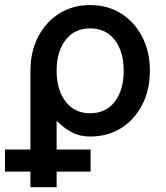

<svg xmlns="http://www.w3.org/2000/svg" viewBox="-20 -539 667 773"><path d="M102.5 -253.9Q102.5 -330.6 133.3 -390.4Q164.1 -450.2 218.3 -484.4Q272.5 -518.6 342.8 -518.6Q413.6 -518.6 467.8 -484.4Q522 -450.2 552.7 -390.4Q583.5 -330.6 583.5 -253.9Q583.5 -177.2 552.7 -117.4Q522 -57.6 467.8 -23.4Q413.6 10.7 342.8 10.7Q301.3 10.7 268.3 -6.8Q235.4 -24.4 208 -52.7V63H344.7V151.9H208V214.8H102.5V151.9H0V63H102.5ZM208 -253.9Q208 -177.2 244.1 -130.1Q280.3 -83 342.8 -83Q405.8 -83 441.9 -129.6Q478 -176.3 478 -253.9Q478 -331.5 441.9 -378.2Q405.8 -424.8 342.8 -424.8Q280.3 -424.8 244.1 -378.2Q208 -331.5 208 -253.9Z"/></svg>

Font: Giphurs Medium
Style: Regular
Weight: 500
Version: Version 0.920; ttfautohint (v1.8.4.7-5d5b)